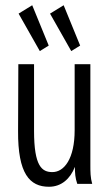

<svg xmlns="http://www.w3.org/2000/svg" viewBox="-20 -702 415 733"><path d="M132 -507 166 -528 103 -682 51 -650ZM252 -507 286 -528 223 -682 171 -650ZM167 11C214 11 248 -19 266 -65C266 -42 267 -23 275 0H332C325 -24 325 -47 325 -71V-457H265V-205C265 -96 225 -45 180 -45C140 -45 110 -67 110 -202V-457H50L49 -202C48 -39 93 11 167 11Z"/></svg>

Font: Inconsolata Condensed Thin
Style: Regular
Weight: 100
Width: 3
Monospace: yes
Designer: Raph Levien, Cyreal, Brenton Simpson
Foundry: Raph Levien, Cyreal, Google
Version: Version 3.100